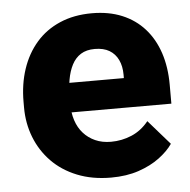

<svg xmlns="http://www.w3.org/2000/svg" viewBox="-45 -582 631 636"><g transform="rotate(-5 271.0 -264.0)"><path d="M299.8 9.8Q236.8 9.8 187 -10.3Q137.2 -30.3 102.8 -65.7Q68.4 -101.1 50.3 -147.5Q32.2 -193.8 32.2 -246.6V-265.1Q32.2 -324.2 48.8 -374Q65.4 -423.8 97.4 -460.7Q129.4 -497.6 176.3 -517.8Q223.1 -538.1 283.2 -538.1Q339.4 -538.1 383.3 -519.8Q427.2 -501.5 457.5 -467.5Q487.8 -433.6 503.7 -386Q519.5 -338.4 519.5 -279.3V-216.8H93.8V-314.9H370.1V-326.7Q370.1 -354.5 360.1 -375.5Q350.1 -396.5 330.8 -408Q311.5 -419.4 282.2 -419.4Q254.4 -419.4 235.8 -407.7Q217.3 -396 206.3 -374.8Q195.3 -353.5 190.4 -325.4Q185.5 -297.4 185.5 -265.1V-246.6Q185.5 -215.8 193.8 -190.4Q202.1 -165 218.3 -147Q234.4 -128.9 257.3 -118.7Q280.3 -108.4 309.6 -108.4Q345.7 -108.4 378.4 -122.3Q411.1 -136.2 435.1 -166L506.3 -84.5Q490.2 -61 461.2 -39.3Q432.1 -17.6 391.6 -3.9Q351.1 9.8 299.8 9.8Z"/></g></svg>

Font: Roboto ExtraBold
Style: Regular
Weight: 800
Designer: Christian Robertson
Foundry: Google
Version: Version 3.009; 2024